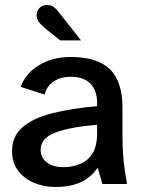

<svg xmlns="http://www.w3.org/2000/svg" viewBox="-20 -733 576 765"><path d="M201 12Q154 12 114.5 -5Q75 -22 51.5 -54Q28 -86 28 -131Q28 -190 69.5 -226Q111 -262 187 -281.5Q263 -301 367 -310V-322Q367 -371 341 -399Q315 -427 262 -427Q221 -427 193.5 -408.5Q166 -390 158 -356L62 -387Q83 -442 136.5 -474Q190 -506 262 -506Q367 -506 417.5 -457.5Q468 -409 468 -303V-189Q468 -151 470.5 -116.5Q473 -82 477.5 -52.5Q482 -23 486 0H388L369 -65Q345 -28 303.5 -8Q262 12 201 12ZM232 -67Q269 -67 300 -80Q331 -93 349 -122.5Q367 -152 367 -204V-236Q260 -227 201 -205Q142 -183 142 -136Q142 -105 166.5 -86Q191 -67 232 -67ZM220 -572 165 -616Q143 -634 134.5 -646Q126 -658 126 -671Q126 -690 137.5 -701.5Q149 -713 168 -713Q183 -713 193.5 -705.5Q204 -698 217 -681L303 -572Z"/></svg>

Font: Atkinson Hyperlegible Next Medium
Style: Regular
Weight: 500
Designer: Elliott Scott, Megan Eiswerth, Linus Boman, Theodore Petrosky, Letters from Sweden
Foundry: Applied Design Works, Letters from Sweden
Version: Version 2.001